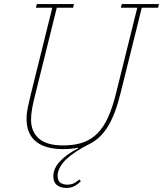

<svg xmlns="http://www.w3.org/2000/svg" viewBox="-20 -718 798 940"><path d="M305 202Q276 202 258.5 188Q241 174 241 145Q241 107 273.5 72Q306 37 363 8L362 5Q331 12 289 12Q201 12 155.5 -25.5Q110 -63 110 -136Q110 -163 116.5 -194Q123 -225 132 -261L236 -680H156L160 -698H342L338 -680H258L154 -261Q144 -222 138 -191Q132 -160 132 -132Q132 -74 170 -40Q208 -6 289 -6Q344 -6 385 -20Q426 -34 456.5 -64.5Q487 -95 509 -143.5Q531 -192 548 -261L652 -680H572L576 -698H758L754 -680H674L570 -261Q544 -156 507.5 -97.5Q471 -39 418 -13Q345 23 303 63Q262 104 262 143Q262 166 275 176Q288 186 310 186Q331 186 345 177.5Q359 169 368 161L376 169Q364 182 346.5 192Q329 202 305 202Z"/></svg>

Font: IBM Plex Serif Thin
Style: Italic
Weight: 100
Italic angle: -14°
Designer: Mike Abbink, Paul van der Laan, Pieter van Rosmalen
Foundry: Bold Monday
Version: Version 3.001